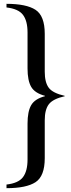

<svg xmlns="http://www.w3.org/2000/svg" viewBox="-20 -735 373 1004"><path d="M214 -106V92Q214 186 166 217.5Q118 249 14 249V230Q76 223 100 191.5Q124 160 124 99V-89Q124 -152 143 -185Q162 -218 215 -232V-234Q162 -248 143 -281Q124 -314 124 -377V-565Q124 -626 100 -657.5Q76 -689 14 -696V-715Q118 -715 166 -683.5Q214 -652 214 -558V-360Q214 -304 235 -276Q256 -248 318 -234L319 -232Q257 -218 235.5 -190Q214 -162 214 -106Z"/></svg>

Font: Justus
Style: Versalitas
Weight: 400
Version: Version 001.001